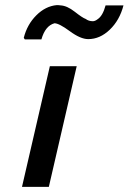

<svg xmlns="http://www.w3.org/2000/svg" viewBox="-20 -732 503 751"><path d="M77 -578Q76 -579 75 -581Q74 -583 73 -584Q86 -636 122 -672Q158 -708 202 -712Q211 -712 216 -711Q242 -710 272.5 -686Q303 -662 315 -658Q327 -649 343 -649Q352 -649 362 -657Q382 -670 393 -711H463Q448 -653 409.5 -616Q371 -579 325 -579Q295 -579 253 -610Q211 -641 193 -641Q157 -631 142 -578ZM66 -1 175 -473H280L171 -1Z"/></svg>

Font: Coval
Style: Medium Italic
Weight: 500
Foundry: Context Ltd
Version: Version 001.000